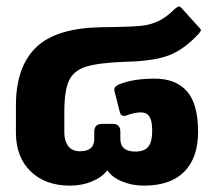

<svg xmlns="http://www.w3.org/2000/svg" viewBox="-20 -568 654 603"><path d="M30 -151V-237Q30 -354 89.5 -415.5Q149 -477 284 -482Q303 -483 335 -483Q394 -484 423.5 -487Q453 -490 478 -502Q503 -514 529 -540Q539 -548 542 -548Q545 -548 549 -544L606 -481Q611 -476 611 -473Q611 -471 605 -463Q558 -412 510 -394Q462 -376 375 -374Q291 -371 251.5 -359Q212 -347 197 -315.5Q182 -284 182 -216V-151Q182 -126 194 -109.5Q206 -93 231 -93Q276 -93 276 -131V-154Q276 -179 301 -179H334Q358 -179 358 -154V-132Q358 -92 405 -92Q433 -92 445.5 -107Q458 -122 458 -158Q458 -188 449.5 -201.5Q441 -215 422 -215Q402 -215 376 -205Q373 -204 369 -204Q359 -204 356 -217L340 -280Q339 -283 339 -287Q339 -292 342.5 -295.5Q346 -299 354 -303Q397 -321 466 -321Q532 -321 567 -281.5Q602 -242 602 -154Q602 -72 558.5 -28.5Q515 15 432 15Q395 15 363.5 2Q332 -11 317 -33Q300 -11 268.5 2Q237 15 200 15Q122 15 76 -30Q30 -75 30 -151Z"/></svg>

Font: Mitr Medium
Style: Regular
Weight: 500
Designer: Thanarat Vachiruckul
Foundry: Cadson Demak
Version: Version 1.002